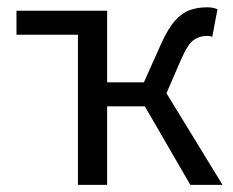

<svg xmlns="http://www.w3.org/2000/svg" viewBox="-20 -516 650 536"><path d="M279.1 -486.1 197.6 -419.1H26V-486.1ZM197.6 0V-486.1H279.1V-286.1H381.7L430 -394.1Q449.7 -437.4 469.2 -458.9Q488.6 -480.5 510.3 -488Q531.9 -495.6 558.3 -495.6Q575.1 -495.6 587.1 -490.1L572.5 -413Q568.5 -415 564.9 -415.4Q561.3 -415.7 556.3 -415.7Q537.7 -415.7 521.3 -404.8Q504.9 -393.8 486.2 -351.5L444.7 -255.7L601.2 0H511.3L384.4 -219.1H279.1V0Z"/></svg>

Font: Source Sans 3
Style: Regular
Weight: 200
Designer: Paul D. Hunt
Foundry: Adobe
Version: Version 3.046;hotconv 1.0.118;makeotfexe 2.5.65603